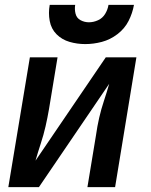

<svg xmlns="http://www.w3.org/2000/svg" viewBox="-20 -764 616 784"><path d="M14 0H139L426 -422Q416 -387 404.5 -352.5Q393 -318 385 -283Q377 -248 372 -212L337 0H450L537 -530H412L125 -108Q135 -143 146.5 -178Q158 -213 166 -248Q174 -283 180 -318L215 -530H102ZM328 -584Q362 -584 396 -593Q430 -602 459.5 -624.5Q489 -647 505 -678.5Q521 -710 527 -744H423Q420 -725 409.5 -707.5Q399 -690 380.5 -681.5Q362 -673 343 -673Q325 -673 309 -681.5Q293 -690 288.5 -708Q284 -726 287 -744H183Q177 -711 183 -678.5Q189 -646 211 -624Q233 -602 264 -593Q295 -584 328 -584Z"/></svg>

Font: Iosevka Sparkle SmBdObl
Style: Regular
Weight: 600
Italic angle: -9°
Designer: Belleve Invis
Foundry: Belleve Invis
Version: Version 4.5.0; ttfautohint (v1.8.3)